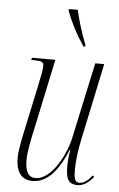

<svg xmlns="http://www.w3.org/2000/svg" viewBox="-55 -804 528 853"><g transform="rotate(5 209.5 -378.0)"><path d="M296 -606H304V-614C283 -667 265 -727 257 -766H217V-758C237 -705 259 -662 296 -606ZM323 10C354 10 375 -11 394 -32L388 -39C370 -18 353 -1 331 -1C308 -1 306 -25 306 -58C306 -97 313 -150 323 -195L395 -536H355L282 -197C270 -136 211 -5 134 -5C104 -5 88 -29 88 -82C88 -117 101 -180 111 -224L177 -536H73L70 -526H84C118 -526 126 -522 126 -502C126 -488 118 -449 111 -416L71 -228C62 -185 48 -125 48 -87C48 -30 69 9 123 9C184 9 234 -42 276 -144H278C272 -106 271 -86 271 -70C271 -21 278 10 323 10Z"/></g></svg>

Font: Noto Serif Display ExtraCondensed ExtraLight
Style: Italic
Weight: 200
Width: 2
Italic angle: -12°
Designer: Monotype Design Team
Foundry: Monotype Imaging Inc.
Version: Version 2.009